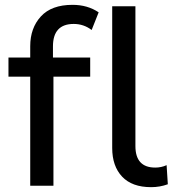

<svg xmlns="http://www.w3.org/2000/svg" viewBox="-20 -768 714 794"><path d="M201 0H105V-451H15V-530H105V-577Q105 -652 149 -700Q193 -748 280 -748Q342 -748 388 -717L359 -644Q326 -669 285 -669Q199 -669 199 -576V-530H353V-451H201ZM605 6Q526 6 485 -37.5Q444 -81 444 -156V-742H540V-164Q540 -75 622 -75Q647 -75 669 -85L674 -6Q641 6 605 6Z"/></svg>

Font: Argentum Novus
Style: Regular
Weight: 400
Designer: Julieta Ulanovsky
Foundry: Julieta Ulanovsky
Version: Version 7.20;July 27, 2021;FontCreator 13.0.0.2683 64-bit